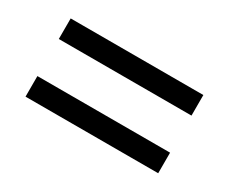

<svg xmlns="http://www.w3.org/2000/svg" viewBox="-57 -639 685 574"><g transform="rotate(30 286.0 -352.0)"><path d="M56 -416V-487H514V-416ZM56 -217V-288H514V-217Z"/></g></svg>

Font: Noto Sans Glagolitic
Style: Regular
Weight: 400
Designer: Monotype Design Team
Foundry: Monotype Imaging Inc.
Version: Version 2.004; ttfautohint (v1.8.4.7-5d5b)